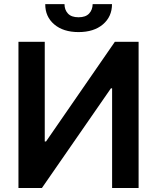

<svg xmlns="http://www.w3.org/2000/svg" viewBox="-20 -935 781 955"><path d="M440.9 -914.6H537.1Q537.1 -852.1 491.9 -813.7Q446.8 -775.4 370.6 -775.4Q294.9 -775.4 249.8 -813.7Q204.6 -852.1 205.1 -914.6H300.8Q300.8 -886.2 317.9 -867.7Q335 -849.1 370.6 -849.1Q406.2 -849.1 423.3 -867.7Q440.4 -886.2 440.9 -914.6ZM71.8 -727.1H202.6V-231.4H209L551.3 -727.1H669.4V0H537.6V-495.6H531.7L188.5 0H71.8Z"/></svg>

Font: Interop SemBd
Style: Regular
Weight: 600
Designer: Rasmus Andersson, Google, Jang Haemin
Foundry: jhaemin
Version: Version 1.007